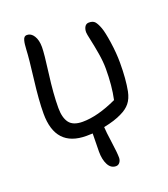

<svg xmlns="http://www.w3.org/2000/svg" viewBox="-161 -813 994 1135"><g transform="rotate(-20 336.0 -245.5)"><path d="M269 -19Q75.2 -19 75.2 -229Q75.2 -312.5 91.1 -440.2Q106.9 -567.9 108.9 -619.1Q110.4 -640.1 111.6 -651.9Q112.8 -663.6 116.2 -676.3Q119.6 -689 125.7 -694.6Q131.8 -700.2 141.1 -700.2Q167.5 -700.2 184.3 -673.3Q201.2 -646.5 201.2 -603Q201.2 -562.5 185.1 -440.9Q168.9 -319.3 168.9 -231Q168.9 -169.4 193.1 -137.2Q217.3 -105 276.9 -105Q371.1 -105 494.1 -162.1Q512.2 -245.1 512.2 -354Q512.2 -397.5 503.2 -451.2Q494.1 -504.9 485.1 -544.9Q476.1 -585 476.1 -595.2Q476.1 -615.7 484.9 -629.9Q493.7 -644 511.2 -644Q536.6 -644 548.6 -630.1Q560.5 -616.2 571.8 -585.9Q582.5 -557.1 592.8 -488Q603 -418.9 603 -357.9Q603 -254.4 588.9 -182.1Q580.1 -139.2 558.8 -112.8Q537.6 -86.4 500 -68.8Q455.1 -45.9 384.8 -32.2Q385.7 -3.9 395.8 66.7Q405.8 137.2 405.8 167Q405.8 184.1 396.5 196.5Q387.2 209 372.1 209Q340.3 209 323.2 176.3Q306.2 143.6 306.2 94.2Q306.2 81.5 307.1 39.1Q308.1 -3.4 308.1 -20Q294.9 -19 269 -19Z"/></g></svg>

Font: Shantell Sans Irregular
Style: Regular
Weight: 400
Designer: Stephen Nixon, Anya Danilova, Shantell Martin
Foundry: Arrow Type
Version: Version 1.006;[9816181b4]